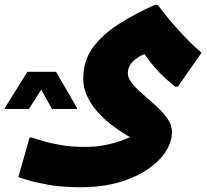

<svg xmlns="http://www.w3.org/2000/svg" viewBox="-117 -521 869 805"><path d="M220 264Q142 264 84.5 253.5Q27 243 -5 233Q-37 223 -40 221L7 56H18Q31 60 61 69.5Q91 79 136.5 87Q182 95 239 95Q288 95 330 86Q372 77 407 63Q442 49 467 35L473 78Q444 64 411 44Q378 24 346 -1Q314 -26 288.5 -56Q263 -86 247.5 -120Q232 -154 232 -191Q232 -266 272 -321Q312 -376 380 -419.5Q448 -463 533 -501H544Q567 -470 598 -433Q629 -396 663 -361Q697 -326 728 -300L629 -158H617Q582 -186 555 -213.5Q528 -241 504.5 -272.5Q481 -304 455 -343L527 -298Q520 -301 506.5 -299Q493 -297 478.5 -290Q464 -283 450 -272Q436 -261 427.5 -246.5Q419 -232 419 -214Q419 -193 437.5 -170.5Q456 -148 483.5 -124.5Q511 -101 539 -75.5Q567 -50 585.5 -23Q604 4 604 33Q604 73 578 114Q552 155 502 189Q452 223 381.5 243.5Q311 264 220 264ZM101 -64 56 -145 4 -64H-97V-68L-2 -220H118L206 -68V-64Z"/></svg>

Font: Kufam ExtraBold
Style: Regular
Weight: 800
Designer: Wael Morcos, Artur Schmal
Foundry: Original Type
Version: Version 1.300; ttfautohint (v1.8.3)